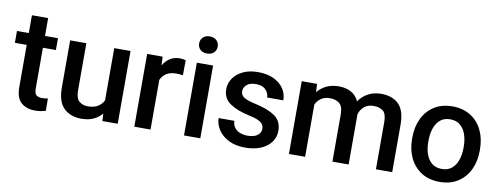

<svg xmlns="http://www.w3.org/2000/svg" viewBox="-61 -1046 3573 1373"><g transform="rotate(10 1725.5 -359.5)"><path d="M302.7 -528.3V-442.4H208.5V-146Q208.5 -108.9 224.1 -97.9Q239.7 -86.9 265.1 -86.9Q277.3 -86.9 288.6 -88.4Q299.8 -89.8 306.6 -91.3L307.1 -1.5Q292.5 2.9 273.2 6.3Q253.9 9.8 229 9.8Q168 9.8 129.4 -23.7Q90.8 -57.1 90.8 -138.7V-442.4H4.9V-528.3H90.8V-657.7H208.5V-528.3Z M718.3 0 715.3 -54.2Q690.9 -23.9 653.8 -7.1Q616.7 9.8 565.9 9.8Q487.8 9.8 439.5 -36.1Q391.1 -82 391.1 -187V-528.3H508.8V-186Q508.8 -128.4 534.2 -106.9Q559.6 -85.4 594.7 -85.4Q641.1 -85.4 669.2 -102.8Q697.3 -120.1 711.4 -148.9V-528.3H829.6V0Z M1229.5 -531.7 1228.5 -422.4Q1205.1 -426.3 1180.7 -426.3Q1136.7 -426.3 1108.9 -408.7Q1081.1 -391.1 1067.9 -360.4V0H950.2V-528.3H1062.5L1065.9 -465.8Q1085.4 -499.5 1116 -518.8Q1146.5 -538.1 1187.5 -538.1Q1198.2 -538.1 1210.7 -536.1Q1223.1 -534.2 1229.5 -531.7Z M1303.2 -667Q1303.2 -693.8 1321 -711.7Q1338.9 -729.5 1370.6 -729.5Q1401.9 -729.5 1419.9 -711.7Q1438 -693.8 1438 -667Q1438 -640.6 1419.9 -623Q1401.9 -605.5 1370.6 -605.5Q1338.9 -605.5 1321 -623Q1303.2 -640.6 1303.2 -667ZM1429.2 -528.3V0H1311V-528.3Z M1854.5 -143.1Q1854.5 -160.6 1845.7 -174.8Q1836.9 -189 1812.3 -200.9Q1787.6 -212.9 1739.7 -222.7Q1655.3 -240.7 1603 -276.6Q1550.8 -312.5 1550.8 -378.9Q1550.8 -421.9 1575.4 -458Q1600.1 -494.1 1645.8 -516.1Q1691.4 -538.1 1754.4 -538.1Q1820.8 -538.1 1868.2 -515.9Q1915.5 -493.7 1941.2 -455.8Q1966.8 -418 1966.8 -370.6H1849.1Q1849.1 -402.3 1825.4 -426.8Q1801.8 -451.2 1754.4 -451.2Q1709.5 -451.2 1687.5 -430.9Q1665.5 -410.6 1665.5 -383.8Q1665.5 -357.4 1688 -341.3Q1710.4 -325.2 1774.9 -311Q1865.7 -291.5 1917.7 -256.1Q1969.7 -220.7 1969.7 -149.4Q1969.7 -103 1943.4 -66.9Q1917 -30.8 1868.9 -10.5Q1820.8 9.8 1755.9 9.8Q1683.6 9.8 1634 -16.1Q1584.5 -42 1558.8 -82.3Q1533.2 -122.6 1533.2 -165.5H1647Q1648.9 -132.8 1665.3 -113.5Q1681.6 -94.2 1706.3 -85.7Q1731 -77.1 1757.3 -77.1Q1804.7 -77.1 1829.6 -95.9Q1854.5 -114.7 1854.5 -143.1Z M2293.9 -443.4Q2254.9 -443.4 2229.5 -426Q2204.1 -408.7 2190.4 -379.9V0H2072.8V-528.3H2183.6L2187.5 -468.8Q2213.9 -501.5 2252.4 -519.8Q2291 -538.1 2341.8 -538.1Q2391.1 -538.1 2429 -518.3Q2466.8 -498.5 2487.3 -455.1Q2512.7 -492.7 2553.7 -515.4Q2594.7 -538.1 2649.9 -538.1Q2730.5 -538.1 2776.6 -492.7Q2822.8 -447.3 2822.8 -341.8V0H2704.6V-342.3Q2704.6 -402.3 2679.2 -422.9Q2653.8 -443.4 2610.4 -443.4Q2569.3 -443.4 2543 -421.4Q2516.6 -399.4 2506.3 -364.7Q2506.3 -358.9 2506.3 -352.1V0H2388.7V-341.8Q2388.7 -399.4 2363 -421.4Q2337.4 -443.4 2293.9 -443.4Z M2921.4 -258.3V-269.5Q2921.4 -346.2 2950.4 -407Q2979.5 -467.8 3034.4 -502.9Q3089.4 -538.1 3166.5 -538.1Q3244.1 -538.1 3299.3 -502.9Q3354.5 -467.8 3383.5 -407Q3412.6 -346.2 3412.6 -269.5V-258.3Q3412.6 -181.6 3383.5 -121.1Q3354.5 -60.5 3299.6 -25.4Q3244.6 9.8 3167.5 9.8Q3089.8 9.8 3034.9 -25.4Q2980 -60.5 2950.7 -121.1Q2921.4 -181.6 2921.4 -258.3ZM3039.1 -269.5V-258.3Q3039.1 -210.4 3052.5 -170.9Q3065.9 -131.3 3094.2 -107.7Q3122.6 -84 3167.5 -84Q3211.4 -84 3239.5 -107.7Q3267.6 -131.3 3281.2 -170.9Q3294.9 -210.4 3294.9 -258.3V-269.5Q3294.9 -316.4 3281.5 -356.2Q3268.1 -396 3239.7 -420.2Q3211.4 -444.3 3166.5 -444.3Q3122.1 -444.3 3094 -420.2Q3065.9 -396 3052.5 -356.2Q3039.1 -316.4 3039.1 -269.5Z"/></g></svg>

Font: Vazirmatn RD FD Medium
Style: Regular
Weight: 500
Designer: Saber Rastikerdar
Foundry: Saber Rastikerdar
Version: Version 33.003